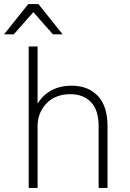

<svg xmlns="http://www.w3.org/2000/svg" viewBox="-47 -930 642 950"><path d="M95 -700H139V-417Q164 -459 207 -482.5Q250 -506 307 -506Q389 -506 437 -455.5Q485 -405 485 -305V0H441V-305Q441 -385 403.5 -424.5Q366 -464 300 -464Q265 -464 236 -453Q207 -442 186 -421.5Q165 -401 152.5 -373Q140 -345 139 -312V0H95ZM118 -870 21 -760H-27L93 -910H143L263 -760H215Z"/></svg>

Font: PT Root UI Web Light
Style: Regular
Weight: 300
Designer: Vitaly Kuzmin
Foundry: ParaType Ltd.
Version: Version 1.000W